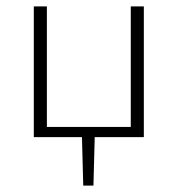

<svg xmlns="http://www.w3.org/2000/svg" viewBox="-20 -430 557 602"><path d="M390 -410H431V0H277L273 152H241L237 0H86V-410H127V-32H390Z"/></svg>

Font: EauTestText Light
Style: Regular
Weight: 300
Designer: Christian Thalmann (Catharsis Fonts)
Version: Version 0.001;PS 000.001;hotconv 1.0.88;makeotf.lib2.5.64775